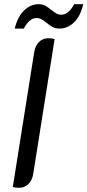

<svg xmlns="http://www.w3.org/2000/svg" viewBox="-20 -888 416 914"><path d="M41 2 143 -641Q148 -670 165.5 -688Q183 -706 211 -706Q227 -706 240 -702L138 -59Q133 -29 115 -11.5Q97 6 69 6Q54 6 41 2ZM163 -868Q182 -868 195 -861Q208 -854 224 -841Q239 -829 249 -823.5Q259 -818 272 -818Q306 -818 333 -868H376Q363 -810 332 -781Q301 -752 264 -752Q244 -752 230 -759.5Q216 -767 201 -780Q187 -791 177 -796.5Q167 -802 154 -802Q136 -802 121.5 -789.5Q107 -777 93 -752H50Q64 -809 95 -838.5Q126 -868 163 -868Z"/></svg>

Font: Thasadith
Style: Bold Italic
Weight: 700
Italic angle: -9°
Designer: Cadson Demak Co.,Ltd.
Foundry: Cadson Demak Co.,Ltd.
Version: Version 1.000; ttfautohint (v1.6)